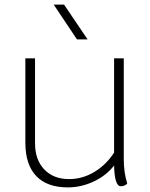

<svg xmlns="http://www.w3.org/2000/svg" viewBox="-20 -803 649 833"><path d="M532 -7Q522 5 504 5Q477 5 475 -85Q442 -42 387.5 -16Q333 10 274 10Q184 10 137 -39.5Q90 -89 90 -184V-550H132V-181Q132 -110 172 -68Q212 -26 280 -26Q337 -26 388.5 -56.5Q440 -87 475 -141V-550H517V-113Q517 -54 532 -7ZM213 -783H258L360 -632H314Z"/></svg>

Font: Krub ExtraLight
Style: Regular
Weight: 275
Designer: Ekaluck Peanpanawate
Foundry: Cadson Demak Co.,Ltd.
Version: Version 1.000; ttfautohint (v1.6)